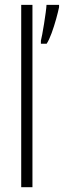

<svg xmlns="http://www.w3.org/2000/svg" viewBox="-20 -780 266 800"><path d="M115.2 0H68.4V-759.8H115.2ZM226.1 -759.8V-750Q222.2 -731 213.9 -700.9Q205.6 -670.9 195.1 -642.1Q184.6 -613.3 174.3 -597.7H150.4V-610.4Q152.3 -617.2 156 -637Q159.7 -656.7 163.6 -681.2Q167.5 -705.6 170.4 -727.3Q173.3 -749 173.8 -759.8Z"/></svg>

Font: Open Sans Condensed Light
Style: Regular
Weight: 300
Width: 3
Designer: Monotype Design Team
Foundry: Monotype Imaging Inc.
Version: Version 3.003; ttfautohint (v1.8.4)